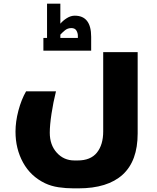

<svg xmlns="http://www.w3.org/2000/svg" viewBox="-20 -788 860 1053"><path d="M384 245Q341 245 301 239Q261 233 227 217Q148 179 106.5 103.5Q65 28 65 -66Q65 -121 81 -181.5Q97 -242 123 -287H287Q272 -227 262.5 -164.5Q253 -102 253 -60Q253 7 291.5 49.5Q330 92 388 92H406Q477 92 511.5 49Q546 6 546 -67V-502H735V-56Q735 95 652.5 170Q570 245 410 245ZM218 -580H238V-768H311V-658Q325 -675 346.5 -688.5Q368 -702 390 -702Q480 -702 480 -586V-510H218ZM407 -580V-592Q407 -607 399 -620.5Q391 -634 371 -634Q351 -634 336 -621.5Q321 -609 311 -598V-580Z"/></svg>

Font: Noto Kufi Arabic Black
Style: Regular
Weight: 900
Designer: Monotype Design Team, David Williams, Khaled Hosny
Foundry: Google LLC
Version: Version 2.109; ttfautohint (v1.8.4.7-5d5b)